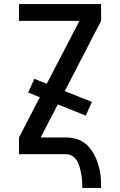

<svg xmlns="http://www.w3.org/2000/svg" viewBox="-20 -755 588 940"><path d="M383 165Q383 148 382 131.5Q381 115 378 98.5Q375 82 370.5 65.5Q366 49 358 34.5Q350 20 336 10Q322 0 305 0H73V-82L175 -279L118 -302L148 -369L209 -345L369 -653H73V-735H475V-653L297 -309L430 -256L400 -189L263 -244L179 -82H305Q326 -82 346.5 -77Q367 -72 385 -61Q403 -50 417 -33.5Q431 -17 441 1.5Q451 20 457.5 40Q464 60 468.5 81Q473 102 474 123Q475 144 475 165Z"/></svg>

Font: Iosevka Semi-Condensed Medium
Style: Regular
Weight: 500
Monospace: yes
Designer: Belleve Invis
Foundry: Belleve Invis
Version: Version 27.3.5